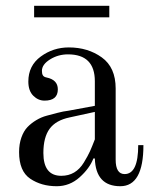

<svg xmlns="http://www.w3.org/2000/svg" viewBox="-20 -632 540 664"><path d="M98 -612H358V-572H98ZM308 -245 221 -226Q173 -216 151.5 -186.5Q130 -157 130 -103Q130 -24 192 -24Q217 -24 236.5 -35.5Q256 -47 270 -70Q284 -93 291 -108.5Q298 -124 308 -150ZM46 -106Q46 -134 54 -156.5Q62 -179 75 -192.5Q88 -206 105.5 -216.5Q123 -227 142 -232L180 -242Q199 -247 216 -249L308 -266V-351Q308 -444 215 -444Q181 -444 153 -426.5Q125 -409 125 -387Q125 -377 128 -372Q131 -366 141 -364Q180 -356 180 -323Q180 -284 134 -284Q112 -284 95 -301Q78 -318 78 -350Q78 -405 121 -436.5Q164 -468 218 -468Q284 -468 332 -433.5Q380 -399 380 -326V-80Q380 -30 411 -30Q458 -30 458 -130H476Q476 12 396 12Q311 12 308 -84H303Q290 -50 255.5 -19Q221 12 176 12Q123 12 84.5 -14Q46 -40 46 -106Z"/></svg>

Font: Old Standard TT
Style: Regular
Weight: 400
Designer: Alexey Kryukov <alexios@thessalonica.org.ru>
Version: Version 1.0